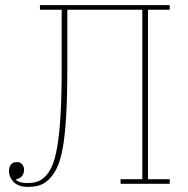

<svg xmlns="http://www.w3.org/2000/svg" viewBox="-20 -718 733 750"><path d="M90 12Q51 12 33 -7.5Q15 -27 15 -49Q15 -66 23 -75.5Q31 -85 45 -85Q59 -85 66.5 -76Q74 -67 74 -55Q74 -41 66.5 -31Q59 -21 42 -17V-15Q57 -3 85 -3Q111 -3 127 -9Q143 -15 157 -29Q172 -44 183.5 -70Q195 -96 203.5 -144Q212 -192 216.5 -268Q221 -344 221 -458V-680H136V-698H643V-680H558V-18H643V0H451V-18H536V-680H243V-458Q243 -342 238.5 -265.5Q234 -189 225 -139.5Q216 -90 202.5 -62.5Q189 -35 172 -18Q155 -1 135 5.5Q115 12 90 12Z"/></svg>

Font: IBM Plex Serif Thin
Style: Regular
Weight: 100
Designer: Mike Abbink, Paul van der Laan, Pieter van Rosmalen
Foundry: Bold Monday
Version: Version 3.001